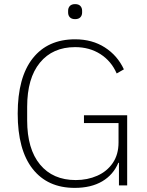

<svg xmlns="http://www.w3.org/2000/svg" viewBox="-20 -901 716 933"><path d="M66 -349Q66 -525 139 -617.5Q212 -710 345 -710Q428 -710 489.5 -670.5Q551 -631 582 -564L547 -544Q521 -604 468 -638Q415 -672 345 -672Q236 -672 174 -596.5Q112 -521 112 -382V-316Q112 -177 174.5 -101.5Q237 -26 348 -26Q405 -26 452.5 -47Q500 -68 528 -109Q556 -150 556 -209V-303H388V-341H598V0H558V-110H555Q531 -52 477 -20Q423 12 343 12Q211 12 138.5 -80.5Q66 -173 66 -349ZM311 -840V-849Q311 -863 319.5 -872Q328 -881 345 -881Q362 -881 370.5 -872Q379 -863 379 -849V-840Q379 -826 370.5 -817Q362 -808 345 -808Q328 -808 319.5 -817Q311 -826 311 -840Z"/></svg>

Font: Anuphan ExtraLight
Style: Regular
Weight: 200
Designer: Cadson Demak
Version: Version 3.001